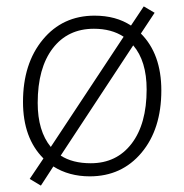

<svg xmlns="http://www.w3.org/2000/svg" viewBox="-20 -545 576 601"><path d="M485 -262Q485 -141 423 -67Q361 7 261 7Q196 7 147 -24L108 36L73 15L116 -49Q52 -113 52 -226Q52 -346 114 -421Q176 -496 276 -496Q343 -496 390 -465L430 -525L464 -505L421 -440Q485 -376 485 -262ZM139 -85 367 -430Q329 -455 274 -455Q192 -455 145 -393.5Q98 -332 98 -223Q98 -135 139 -85ZM439 -265Q439 -354 397 -403L170 -58Q207 -34 264 -34Q345 -34 392 -95.5Q439 -157 439 -265Z"/></svg>

Font: Iunito ExtraLight
Style: Italic
Weight: 200
Italic angle: -4.541°
Designer: Vernon Adams
Foundry: Vernon Adams
Version: Version 2.001;November 30, 2019;FontCreator 12.0.0.2547 64-b